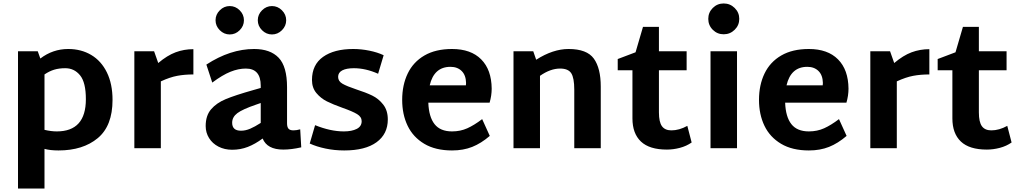

<svg xmlns="http://www.w3.org/2000/svg" viewBox="-20 -856 5887 1109"><path d="M630 -279Q630 -129 544.5 -58Q459 13 318 13Q270 13 237 4V233H84V-560H198L213 -518Q285 -573 374 -573Q449 -573 507 -538.5Q565 -504 597.5 -437.5Q630 -371 630 -279ZM476 -283Q476 -380 442.5 -421Q409 -462 357 -462Q321 -462 293 -453.5Q265 -445 237 -426V-106Q275 -97 308 -97Q476 -97 476 -283Z M1097 -426Q1046 -426 1003.5 -418Q961 -410 909 -386V0H756V-560H870L894 -492Q946 -536 994.5 -554Q1043 -572 1097 -572Z M1168 0ZM1720 -5Q1663 8 1616 8Q1523 8 1497 -56Q1454 -24 1411.5 -7.5Q1369 9 1321 9Q1277 9 1242 -9Q1207 -27 1187.5 -58.5Q1168 -90 1168 -128Q1168 -188 1199 -224.5Q1230 -261 1284 -283.5Q1338 -306 1444 -336L1486 -348V-361Q1486 -460 1400 -460Q1357 -460 1311 -441.5Q1265 -423 1206 -379L1172 -483Q1310 -573 1448 -573Q1541 -573 1589.5 -522.5Q1638 -472 1638 -352V-144Q1638 -122 1646.5 -112.5Q1655 -103 1675 -103Q1692 -103 1714 -109ZM1372 -101Q1398 -101 1425 -112.5Q1452 -124 1486 -146V-261L1460 -252Q1381 -225 1351 -202.5Q1321 -180 1321 -147Q1321 -101 1372 -101ZM1225 -739Q1225 -772 1249.5 -796.5Q1274 -821 1307 -821Q1340 -821 1364.5 -796.5Q1389 -772 1389 -739Q1389 -706 1364.5 -681.5Q1340 -657 1307 -657Q1274 -657 1249.5 -681.5Q1225 -706 1225 -739ZM1469 -739Q1469 -772 1493.5 -796.5Q1518 -821 1551 -821Q1584 -821 1608.5 -796.5Q1633 -772 1633 -739Q1633 -706 1608.5 -681.5Q1584 -657 1551 -657Q1518 -657 1493.5 -681.5Q1469 -706 1469 -739Z M1769 -27 1800 -133Q1889 -97 1966 -97Q2012 -97 2040.5 -111.5Q2069 -126 2069 -156Q2069 -181 2042.5 -197Q2016 -213 1959 -233Q1903 -253 1868 -270.5Q1833 -288 1807.5 -318.5Q1782 -349 1782 -394Q1782 -482 1846 -527.5Q1910 -573 2020 -573Q2066 -573 2113 -563.5Q2160 -554 2196 -537L2164 -430Q2092 -462 2024 -462Q1981 -462 1957 -449.5Q1933 -437 1933 -412Q1933 -387 1958 -372.5Q1983 -358 2037 -340Q2093 -322 2130 -304Q2167 -286 2193.5 -252Q2220 -218 2220 -166Q2220 -82 2155 -34.5Q2090 13 1968 13Q1912 13 1860 2Q1808 -9 1769 -27Z M2765 -168 2809 -71Q2759 -28 2707.5 -7.5Q2656 13 2591 13Q2495 13 2430.5 -25.5Q2366 -64 2334.5 -129.5Q2303 -195 2303 -279Q2303 -365 2335 -431.5Q2367 -498 2431.5 -535.5Q2496 -573 2591 -573Q2700 -573 2759.5 -513Q2819 -453 2820 -344Q2820 -304 2808 -263H2454Q2457 -181 2490 -139Q2523 -97 2591 -97Q2639 -97 2679 -115Q2719 -133 2765 -168ZM2462 -363H2671Q2672 -368 2672 -377Q2671 -422 2646.5 -446Q2622 -470 2582 -470Q2487 -470 2462 -363Z M3450 -356V0H3297V-338Q3297 -406 3279.5 -433Q3262 -460 3215 -460Q3159 -460 3099 -418V0H2946V-560H3060L3077 -511Q3174 -573 3264 -573Q3370 -573 3410 -517.5Q3450 -462 3450 -356Z M3975 -33Q3945 -12 3907 -2Q3869 8 3832 8Q3731 8 3682 -38.5Q3633 -85 3633 -172V-450H3548V-515L3651 -554L3694 -701H3786V-560H3946V-450H3786V-207Q3786 -151 3803.5 -127Q3821 -103 3858 -103Q3903 -103 3950 -129Z M4071 -747Q4071 -784 4097 -810Q4123 -836 4160 -836Q4197 -836 4223.5 -810Q4250 -784 4250 -747Q4250 -710 4223.5 -684Q4197 -658 4160 -658Q4123 -658 4097 -684Q4071 -710 4071 -747ZM4084 -560H4237V0H4084Z M4826 -168 4870 -71Q4820 -28 4768.5 -7.5Q4717 13 4652 13Q4556 13 4491.5 -25.5Q4427 -64 4395.5 -129.5Q4364 -195 4364 -279Q4364 -365 4396 -431.5Q4428 -498 4492.5 -535.5Q4557 -573 4652 -573Q4761 -573 4820.5 -513Q4880 -453 4881 -344Q4881 -304 4869 -263H4515Q4518 -181 4551 -139Q4584 -97 4652 -97Q4700 -97 4740 -115Q4780 -133 4826 -168ZM4523 -363H4732Q4733 -368 4733 -377Q4732 -422 4707.5 -446Q4683 -470 4643 -470Q4548 -470 4523 -363Z M5348 -426Q5297 -426 5254.5 -418Q5212 -410 5160 -386V0H5007V-560H5121L5145 -492Q5197 -536 5245.5 -554Q5294 -572 5348 -572Z M5823 -33Q5793 -12 5755 -2Q5717 8 5680 8Q5579 8 5530 -38.5Q5481 -85 5481 -172V-450H5396V-515L5499 -554L5542 -701H5634V-560H5794V-450H5634V-207Q5634 -151 5651.5 -127Q5669 -103 5706 -103Q5751 -103 5798 -129Z"/></svg>

Font: Martel Sans ExtraBold
Style: Regular
Weight: 800
Designer: Dan Reynolds and Mathieu Réguer
Foundry: Dan Reynolds and Mathieu Réguer
Version: Version 1.002; ttfautohint (v1.1) -l 5 -r 5 -G 72 -x 0 -D la